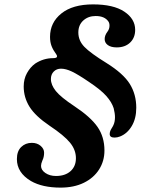

<svg xmlns="http://www.w3.org/2000/svg" viewBox="-20 -698 698 875"><path d="M121 127Q57 89 57 27Q57 -9 76.5 -28Q96 -47 125 -47Q149 -47 165 -33.5Q181 -20 181 -2Q181 18 173 34Q167 48 167 58Q167 77 187 90.5Q207 104 235 104Q277 104 301.5 82Q326 60 326 23Q326 -15 299 -48Q272 -81 206 -125Q141 -169 114.5 -211.5Q88 -254 88 -304Q88 -338 103 -365Q118 -392 140 -408Q178 -433 222 -433Q240 -433 240 -441Q240 -446 236 -451Q222 -470 215 -488Q208 -506 208 -530Q208 -595 259.5 -636.5Q311 -678 404 -678Q497 -678 546.5 -645Q596 -612 596 -562Q596 -526 573 -504Q550 -482 512 -482Q486 -482 471.5 -492.5Q457 -503 457 -520Q457 -537 470 -554Q479 -566 479 -581Q479 -593 474 -600Q457 -625 416 -625Q382 -625 359.5 -604.5Q337 -584 337 -550Q337 -513 364.5 -484.5Q392 -456 465 -411Q542 -363 571.5 -315.5Q601 -268 601 -207Q601 -158 580.5 -123.5Q560 -89 527 -76Q514 -71 502 -71Q480 -71 480 -87Q480 -99 487.5 -111Q495 -123 497 -128Q504 -143 504 -164Q504 -181 498 -205Q489 -233 464 -261Q439 -289 385 -325Q335 -359 307.5 -372Q280 -385 258 -385Q238 -385 225 -372Q212 -359 212 -338Q212 -311 234.5 -283Q257 -255 319 -214Q393 -165 424.5 -119.5Q456 -74 456 -12Q456 36 431.5 74.5Q407 113 362 135Q317 157 256 157Q173 157 121 127Z"/></svg>

Font: Raigarh Medium
Style: Regular
Weight: 500
Designer: jaikishan Patel
Foundry: MagicType
Version: Version 1.000